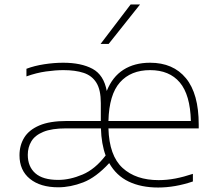

<svg xmlns="http://www.w3.org/2000/svg" viewBox="-20 -828 960 857"><path d="M240 8Q160 8 113.5 -29.8Q67 -67.5 67 -135Q67 -179 88 -213.5Q109 -248 155.5 -268Q202 -288 279 -288H430V-368Q430 -427 410.2 -458.8Q390.5 -490.5 353.2 -502.8Q316 -515 263 -515Q228 -515 185.2 -509Q142.5 -503 98 -487V-521Q133.5 -534.5 177.2 -541.2Q221 -548 262 -548Q342.5 -548 393 -520.8Q443.5 -493.5 456.5 -422Q481.5 -485 530.8 -516.5Q580 -548 650 -548Q753 -548 810 -478.8Q867 -409.5 867 -272V-255H464Q467.5 -133 527 -78.5Q586.5 -24 688 -24Q725 -24 762.8 -31.2Q800.5 -38.5 841 -52V-18Q761.5 9 686 9Q610 9 554.5 -17.5Q499 -44 467.5 -100Q408.5 -36 351.5 -14Q294.5 8 240 8ZM650 -515Q564 -515 515.5 -460.5Q467 -406 464 -288H832Q829 -405 782.5 -460Q736 -515 650 -515ZM240 -25Q292 -25 348.2 -48.8Q404.5 -72.5 451.5 -134Q432.5 -185.5 430.5 -255H275Q211 -255 173.5 -239.5Q136 -224 120 -197.2Q104 -170.5 104 -137Q104 -84.5 137.5 -54.8Q171 -25 240 -25ZM429 -632 563 -808H605L465 -632Z"/></svg>

Font: Encode Sans Exp Th
Style: Regular
Weight: 100
Width: 7
Designer: Multiple Designers
Foundry: Impallari Type
Version: Version 3.002; ttfautohint (v1.8.3) -l 8 -r 50 -G 200 -x 14 